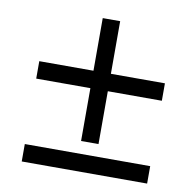

<svg xmlns="http://www.w3.org/2000/svg" viewBox="-73 -633 795 779"><g transform="rotate(10 324.5 -243.0)"><path d="M288.6 -51.8V-269.5H65.4V-341.3H288.6V-558.1H360.4V-341.3H583V-269.5H360.4V-51.8ZM65.9 71.8V0H582.5V71.8Z"/></g></svg>

Font: HK Grotesk Medium Italic
Style: Regular
Weight: 500
Italic angle: -13°
Designer: Alfredo Marco Pradil and Stefan Peev
Foundry: Hanken Design Co.
Version: Version 1.000;PS 001.000;hotconv 1.0.88;makeotf.lib2.5.64775